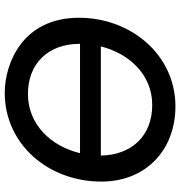

<svg xmlns="http://www.w3.org/2000/svg" viewBox="5 -756 761 811"><g transform="rotate(90 385.5 -350.5)"><path d="M372 10C588 10 747 -173 747 -398C747 -585 615 -711 429 -711C212 -711 55 -523 55 -304C55 -62 252 10 372 10ZM377 -88C247 -88 165 -175 165 -307V-308H627C598 -186 506 -88 377 -88ZM176 -396C206 -516 296 -613 423 -613C555 -613 635 -525 637 -396Z"/></g></svg>

Font: Fixel Display Medium
Style: Italic
Weight: 500
Italic angle: -10°
Designer: AlfaBravo + MacPaw
Foundry: Kyrylo Tkachov, Marchela Mozhyna, Serhii Makarenko, Maria Weinstein, Zakhar Kryvoshyya
Version: Version 1.210;Glyphs 3.2 (3217)